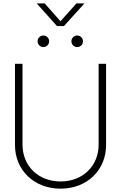

<svg xmlns="http://www.w3.org/2000/svg" viewBox="-20 -1104 714 1133"><path d="M337.4 9.3C494.1 9.3 606 -100.1 606 -248.5V-727.5H562V-250.5C562 -125.5 469.2 -33.2 337.4 -33.2C205.1 -33.2 112.8 -125.5 112.8 -250.5V-727.5H68.4V-248.5C68.4 -100.1 180.7 9.3 337.4 9.3ZM435.5 -826.2C454.6 -826.2 469.7 -841.3 469.7 -860.4C469.7 -879.4 454.6 -894.5 435.5 -894.5C416.5 -894.5 401.4 -879.4 401.4 -860.4C401.4 -841.3 416.5 -826.2 435.5 -826.2ZM235.8 -826.2C254.9 -826.2 270 -841.3 270 -860.4C270 -879.4 254.9 -894.5 235.8 -894.5C217.3 -894.5 201.7 -879.4 201.7 -860.4C201.7 -841.3 217.3 -826.2 235.8 -826.2ZM243.7 -1084H196.8V-1083.5L316.4 -950.2H357.4L478 -1083.5V-1084H431.2L336.9 -978.5Z"/></svg>

Font: Raveo Display Display ExLight
Style: Regular
Weight: 200
Designer: Jakub Foglar, Rasmus Andersson (Inter)
Foundry: Jakubfoglar.com
Version: Version 1.100;Glyphs 3.2.3 (3260)